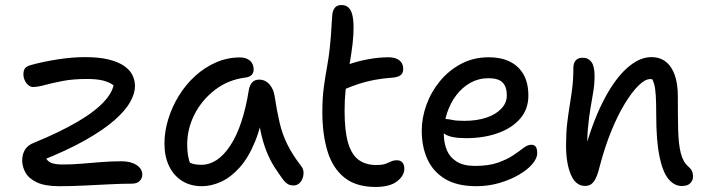

<svg xmlns="http://www.w3.org/2000/svg" viewBox="-20 -728 2804 761"><path d="M215 10Q158.4 10 126.2 -5.2Q94 -20.4 81 -44Q68 -67.6 68 -91.6Q68 -116.2 78.9 -134.5Q89.8 -152.8 114.8 -162.2Q218.6 -204.8 289.8 -246.8Q361 -288.8 397.4 -330.7Q433.8 -372.6 432.6 -412.6L454.6 -364.8Q440.6 -383.8 423.1 -394.6Q405.6 -405.4 381.9 -410.2Q358.2 -415 325.2 -415Q269.8 -415 228.7 -407.1Q187.6 -399.2 158.5 -391.2Q129.4 -383.2 110.2 -383.2Q101.6 -383.2 92.7 -390.3Q83.8 -397.4 78.3 -409.2Q72.8 -421 72.8 -433.6Q72.8 -449 79.3 -457.4Q85.8 -465.8 103.2 -470.4Q150.8 -483.6 208.6 -492.6Q266.4 -501.6 317 -501.6Q374 -501.6 412 -491.9Q450 -482.2 473 -465.9Q496 -449.6 505.5 -429Q515 -408.4 515 -386.8Q515 -357.6 495.9 -323.5Q476.8 -289.4 433.5 -251.4Q390.2 -213.4 317.9 -172.4Q245.6 -131.4 139 -89.2L157.4 -111.2Q166 -89 182.7 -82.5Q199.4 -76 229 -76Q264.6 -76 303.1 -79.2Q341.6 -82.4 382 -85.6Q422.4 -88.8 461.4 -88.8Q499 -88.8 521.5 -73.8Q544 -58.8 544 -36Q544 -21 533.4 -10.5Q522.8 0 502.4 0Q464 0 414.2 2.5Q364.4 5 312.9 7.5Q261.4 10 215 10Z M780.2 10Q735 10 701.6 -11Q668.2 -32 650 -70.1Q631.8 -108.2 631.8 -159Q631.8 -207 646.9 -255.9Q662 -304.8 689 -348.7Q716 -392.6 753.6 -426.8Q791.2 -461 836.2 -480.7Q881.2 -500.4 931.8 -500.4Q954.6 -500.4 970 -488.1Q985.4 -475.8 985.4 -452Q985.4 -439.8 977.9 -431.5Q970.4 -423.2 955 -421Q885 -412.4 832.6 -372.2Q780.2 -332 751.1 -274.9Q722 -217.8 722 -155.8Q722 -127.4 726.8 -103.9Q731.6 -80.4 748.6 -43.4L697 -111.8Q719.6 -89.2 735.4 -82Q751.2 -74.8 778.4 -74.8Q842.2 -74.8 892.6 -150.7Q943 -226.6 966.4 -372Q969.6 -390.8 979.7 -401.6Q989.8 -412.4 1006.8 -412.4Q1031.4 -412.4 1048 -393.7Q1064.6 -375 1068.8 -344.8Q1077.6 -287.4 1088.3 -241.6Q1099 -195.8 1119.1 -155.2Q1139.2 -114.6 1173.4 -70.2Q1182 -59.8 1182.9 -46.7Q1183.8 -33.6 1179.3 -21.2Q1174.8 -8.8 1165.5 -0.9Q1156.2 7 1143.2 7Q1129 7 1120.2 1.2Q1111.4 -4.6 1103.4 -14.4Q1083.8 -40.6 1066.8 -67.5Q1049.8 -94.4 1036 -128.9Q1022.2 -163.4 1012.3 -210.6Q1002.4 -257.8 997.8 -323.4L1030.6 -323.8Q1017.4 -231.8 991.2 -167.6Q965 -103.4 930.2 -64.5Q895.4 -25.6 856.7 -7.8Q818 10 780.2 10Z M1468.2 13Q1391.4 13 1345 -24.2Q1298.6 -61.4 1278.1 -128.4Q1257.6 -195.4 1257.6 -284Q1257.6 -337.8 1263.3 -381Q1269 -424.2 1276.2 -462.9Q1283.4 -501.6 1287.4 -541.2Q1292.2 -588.4 1293.6 -617.8Q1295 -647.2 1297.4 -672Q1299 -686.4 1307.1 -697.2Q1315.2 -708 1333.8 -708Q1366.2 -708 1376 -670.6Q1385.8 -633.2 1377.8 -557.2Q1373 -517 1367.6 -485.8Q1362.2 -454.6 1357.4 -425.5Q1352.6 -396.4 1349.2 -363.9Q1345.8 -331.4 1345.8 -288.4Q1345.8 -208.4 1359.8 -161.4Q1373.8 -114.4 1401.7 -94.2Q1429.6 -74 1471 -74Q1495.6 -74 1508.6 -78.9Q1521.6 -83.8 1530.8 -88.3Q1540 -92.8 1553.2 -92.8Q1567.4 -92.8 1575 -84Q1582.6 -75.2 1582.6 -59.6Q1582.6 -31.6 1553.8 -9.3Q1525 13 1468.2 13ZM1347.4 -375Q1320.6 -363.2 1306.3 -373.1Q1292 -383 1292 -402.2Q1292 -423 1302.6 -439Q1313.2 -455 1353.6 -469.6Q1390 -483.8 1435.1 -492.4Q1480.2 -501 1519.2 -501Q1548 -501 1563.1 -488.7Q1578.2 -476.4 1578.2 -455.2Q1578.2 -438.4 1568.3 -430.4Q1558.4 -422.4 1537.8 -420.4Q1495.8 -417.4 1463.5 -411.2Q1431.2 -405 1403.6 -396Q1376 -387 1347.4 -375Z M1867.6 10Q1792.4 10 1744.7 -18.5Q1697 -47 1674.3 -96.5Q1651.6 -146 1651.6 -210Q1651.6 -261 1670.2 -312.5Q1688.8 -364 1723.8 -406.5Q1758.8 -449 1807.8 -475Q1856.8 -501 1917.6 -501Q1964.8 -501 1999.9 -484.2Q2035 -467.4 2054.6 -433.6Q2074.2 -399.8 2074.2 -349Q2074.2 -295.2 2041.5 -257.6Q2008.8 -220 1953 -200.2Q1897.2 -180.4 1827.2 -180.4Q1767.2 -180.4 1743.1 -196.6Q1719 -212.8 1719 -232.8Q1719 -244.6 1724.8 -250.5Q1730.6 -256.4 1745 -256.4Q1756 -256.4 1772.5 -252.7Q1789 -249 1820.2 -249Q1869.8 -249 1907.6 -261.7Q1945.4 -274.4 1967.1 -297.4Q1988.8 -320.4 1988.8 -350Q1988.8 -384 1972.1 -401Q1955.4 -418 1915.8 -418Q1877.2 -418 1844.8 -400Q1812.4 -382 1788.8 -351.1Q1765.2 -320.2 1752.1 -280.7Q1739 -241.2 1739 -198.2Q1739 -162.4 1750.9 -133.5Q1762.8 -104.6 1790 -87.5Q1817.2 -70.4 1862.6 -70.4Q1916.8 -70.4 1953.2 -83.2Q1989.6 -96 2013.8 -112.3Q2038 -128.6 2054.5 -141.4Q2071 -154.2 2085.4 -154.2Q2098.6 -154.2 2103.9 -145.9Q2109.2 -137.6 2109.2 -120.2Q2109.2 -100.2 2089.6 -77.4Q2070 -54.6 2036.2 -35Q2002.4 -15.4 1959.1 -2.7Q1915.8 10 1867.6 10Z M2682.4 9.2Q2652.4 9.2 2629.4 -18.6Q2606.4 -46.4 2593.7 -108.5Q2581 -170.6 2581 -271.8Q2581 -319.8 2579.2 -349Q2577.4 -378.2 2572.7 -394.9Q2568 -411.6 2560.2 -421.9Q2552.4 -432.2 2539.8 -443Q2560.4 -444.4 2574.5 -438.5Q2588.6 -432.6 2596 -418.5Q2603.4 -404.4 2603.6 -380.2Q2590.2 -400.8 2580.5 -407.7Q2570.8 -414.6 2556.8 -414.6Q2537 -414.6 2511 -389.2Q2485 -363.8 2456.9 -317.9Q2428.8 -272 2402.9 -208.6Q2377 -145.2 2357.2 -69.4Q2346.6 -25.4 2333.6 -8.2Q2320.6 9 2299.2 9Q2261.6 9 2242.6 -36Q2223.6 -81 2223.6 -151Q2223.6 -201.6 2228.1 -239.6Q2232.6 -277.6 2238.1 -310.6Q2243.6 -343.6 2248.1 -378.8Q2252.6 -414 2252.6 -459.4Q2252.6 -478 2261.9 -488.6Q2271.2 -499.2 2289 -499.2Q2311.6 -499.2 2324.1 -482.4Q2336.6 -465.6 2336.6 -427.6Q2336.6 -394.8 2331.4 -363.9Q2326.2 -333 2320 -296.9Q2313.8 -260.8 2309.8 -213.6Q2305.8 -166.4 2309 -102L2290.8 -106.8Q2324.8 -236.2 2369.3 -323.9Q2413.8 -411.6 2463.4 -456.6Q2513 -501.6 2561.2 -501.6Q2596 -501.6 2619.3 -483Q2642.6 -464.4 2654.6 -429.9Q2666.6 -395.4 2666.6 -347.6Q2666.6 -270 2667.9 -214Q2669.2 -158 2678.1 -122Q2687 -86 2708.6 -67.4Q2718.8 -58.8 2722.8 -49.6Q2726.8 -40.4 2726.8 -27.4Q2726.8 -13.6 2716.3 -2.2Q2705.8 9.2 2682.4 9.2Z"/></svg>

Font: Shantell Sans Light
Style: Regular
Weight: 300
Designer: Stephen Nixon, Anya Danilova, Shantell Martin
Foundry: Arrow Type
Version: Version 1.011;[c5ecc13dd]